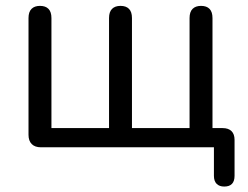

<svg xmlns="http://www.w3.org/2000/svg" viewBox="-20 -514 866 670"><path d="M762.5 137Q745.5 137 736 127.5Q726.5 118 726.5 99.5V0H123Q102 0 90.8 -11.2Q79.5 -22.5 79.5 -43.5V-451Q79.5 -472.5 90 -483Q100.5 -493.5 119.5 -493.5Q139 -493.5 149.2 -483Q159.5 -472.5 159.5 -451V-67H360.5V-451Q360.5 -472.5 371 -483Q381.5 -493.5 400.5 -493.5Q420 -493.5 430.2 -483Q440.5 -472.5 440.5 -451V-67H641.5V-451Q641.5 -472.5 652 -483Q662.5 -493.5 681.5 -493.5Q701 -493.5 711.2 -483Q721.5 -472.5 721.5 -451V-28.5L683 -67H757Q777 -67 787.8 -56.5Q798.5 -46 798.5 -26V99.5Q798.5 137 762.5 137Z"/></svg>

Font: Nunito ExtraLight
Style: Regular
Weight: 200
Designer: Vernon Adams
Foundry: Vernon Adams
Version: Version 3.602;April 4, 2023;FontCreator 14.0.0.2856 64-bit